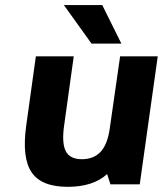

<svg xmlns="http://www.w3.org/2000/svg" viewBox="-20 -720 636 750"><path d="M410.2 0 411.1 -1 398.4 -40Q343.8 9.8 244.6 9.8Q141.6 9.8 103.3 -47.1Q64.9 -104 82.5 -230L120.1 -500H268.1L230.5 -230Q220.7 -160.2 237.1 -129.2Q253.4 -98.1 299.8 -98.1Q346.2 -98.1 373 -127Q399.9 -155.8 408.7 -217.8L449.2 -500H596.2L525.9 0ZM379.4 -700.2 454.1 -549.8H337.4L229.5 -700.2Z"/></svg>

Font: Fivo Sans
Style: Italic
Weight: 700
Designer: Alexander Slobzheninov
Foundry: Alexander Slobzheninov
Version: 1.0